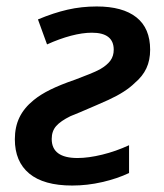

<svg xmlns="http://www.w3.org/2000/svg" viewBox="-20 -570 513 600"><path d="M26.4 -134.8Q26.4 -173.3 40.8 -203.1Q55.2 -232.9 85.4 -257.3Q106.9 -274.9 137.7 -290Q168.5 -305.2 215.3 -321.3Q240.7 -331.1 259.8 -338.6Q278.8 -346.2 292.5 -353.5Q314.5 -366.2 325 -380.6Q335.4 -395 335.4 -414.6Q335.4 -467.8 267.1 -467.8Q237.8 -467.8 201.7 -458.3Q165.5 -448.7 127 -431.2L98.6 -509.3Q147.5 -529.8 191.2 -539.8Q234.9 -549.8 282.2 -549.8Q363.3 -549.8 406.2 -515.9Q449.2 -481.9 449.2 -414.6Q449.2 -381.8 437.5 -356.7Q425.8 -331.5 401.4 -311Q373 -282.7 318.8 -257.8Q287.6 -243.7 230 -219.2L200.2 -207Q169.4 -191.9 155.5 -176Q141.6 -160.2 141.6 -135.7Q141.6 -76.2 222.2 -76.2Q256.3 -76.2 299.3 -86.7Q342.3 -97.2 383.3 -116.2V-29.3Q346.2 -11.7 299.6 -1Q252.9 9.8 205.6 9.8Q116.7 9.8 71.5 -27.6Q26.4 -64.9 26.4 -134.8Z"/></svg>

Font: Viking Open Sans Light
Style: Bold Italic
Weight: 600
Italic angle: -12°
Foundry: Ascender Corporation
Version: Version 2.000